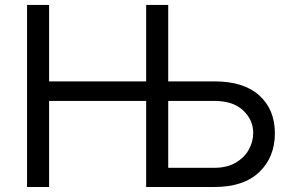

<svg xmlns="http://www.w3.org/2000/svg" viewBox="-20 -747 1169 767"><path d="M88.1 0V-727.3H176.1V-421.9H563.9V-727.3H652V-421.9H836.6Q953.8 -421.9 1016 -365.6Q1078.1 -309.3 1078.1 -214.5Q1078.1 -119.7 1016 -59.8Q953.8 0 836.6 0H563.9V-343.8H176.1V0ZM652 -343.8V-76.7H836.6Q886.4 -76.7 921 -96.8Q955.6 -116.8 973.5 -148.6Q991.5 -180.4 991.5 -215.9Q991.5 -268.1 951.3 -305.9Q911.2 -343.8 836.6 -343.8Z"/></svg>

Font: Inter Zeller
Style: Regular
Weight: 400
Designer: Rasmus Andersson; Joe Bland
Foundry: zeller
Version: Version 3.015;git-dec3a8cb1